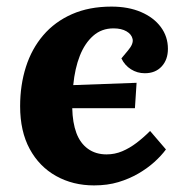

<svg xmlns="http://www.w3.org/2000/svg" viewBox="-20 -548 568 582"><path d="M318 -528Q369 -528 407.5 -511.5Q446 -495 467.5 -466Q489 -437 489 -400Q489 -367 470 -346.5Q451 -326 419 -326Q396 -326 377 -338Q358 -350 348 -371L368 -395Q385 -415 382 -429.5Q379 -444 363.5 -453Q348 -462 324 -462Q288 -462 262.5 -439.5Q237 -417 222 -379Q207 -341 202 -290L394 -297L389 -220H199Q200 -176 211.5 -145Q223 -114 246.5 -97Q270 -80 303 -80Q328 -80 350.5 -89.5Q373 -99 394 -115Q415 -131 435 -151L483 -95Q469 -76 448 -57Q427 -38 399.5 -22Q372 -6 339 4Q306 14 265 14Q201 14 150 -14.5Q99 -43 70 -96.5Q41 -150 41 -226Q41 -290 58.5 -345Q76 -400 111 -441Q146 -482 198 -505Q250 -528 318 -528Z"/></svg>

Font: Literata
Style: Bold Italic
Weight: 700
Italic angle: -2°
Designer: Latin by Veronika Burian and Jose Scaglione. Greek by Irene Vlachou. Cyrillic by Vera Evstafieva
Foundry: TypeTogether
Version: Version 3.103;gftools[0.9.29]